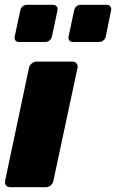

<svg xmlns="http://www.w3.org/2000/svg" viewBox="-26 -775 480 795"><path d="M16 0Q5 0 -1 -7.5Q-7 -15 -5 -26L94 -494Q96 -505 105.5 -512.5Q115 -520 126 -520H274Q285 -520 291 -512.5Q297 -505 295 -494L195 -26Q193 -15 184 -7.5Q175 0 164 0ZM276 -601Q266 -601 261 -607.5Q256 -614 258 -624L281 -732Q283 -742 290.5 -748.5Q298 -755 308 -755H416Q426 -755 431 -748.5Q436 -742 434 -732L412 -624Q410 -614 402 -607.5Q394 -601 384 -601ZM53 -601Q43 -601 38 -607.5Q33 -614 35 -624L58 -732Q60 -742 67.5 -748.5Q75 -755 85 -755H193Q203 -755 208.5 -748.5Q214 -742 212 -732L189 -624Q187 -614 179 -607.5Q171 -601 161 -601Z"/></svg>

Font: Rubik ExtraBold
Style: Italic
Weight: 800
Italic angle: -12°
Designer: Hubert and Fischer
Foundry: Hubert and Fischer
Version: Version 2.300;gftools[0.9.30]